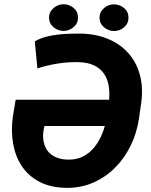

<svg xmlns="http://www.w3.org/2000/svg" viewBox="-20 -880 716 910"><path d="M358.4 -720.7Q431.6 -720.2 489.7 -696.5Q547.9 -672.9 586.9 -629.6Q626 -586.4 642.6 -526.6Q659.2 -466.8 649.4 -393.1L638.2 -315.4Q628.4 -250 599.6 -190.4Q570.8 -130.9 525.6 -85.4Q480.5 -40 421.1 -14.2Q361.8 11.7 291.5 10.3Q218.8 8.8 167 -18.3Q115.2 -45.4 84.2 -91.6Q53.2 -137.7 42.5 -197.5Q31.7 -257.3 40.5 -325.2L54.2 -407.2H537.6L516.1 -282.7H190.9L187 -266.1Q181.6 -234.9 186.8 -208.7Q191.9 -182.6 206.5 -163.8Q221.2 -145 245.6 -134.5Q270 -124 302.2 -123.5Q342.8 -122.6 374 -138.7Q405.3 -154.8 427.7 -182.9Q450.2 -210.9 464.1 -245.6Q478 -280.3 483.9 -315.4L495.6 -393.6Q501 -434.6 495.8 -469.2Q490.7 -503.9 473.4 -529.8Q456.1 -555.7 425.8 -570.1Q395.5 -584.5 350.6 -585.4Q301.3 -586.4 252.4 -578.6Q203.6 -570.8 157.2 -555.7L145 -684.1Q174.8 -701.2 211.9 -709Q249 -716.8 287.4 -719Q325.7 -721.2 358.4 -720.7ZM212.4 -794.4Q211.9 -822.3 232.7 -840.8Q253.4 -859.4 279.8 -859.9Q306.6 -860.4 327.9 -843.3Q349.1 -826.2 349.6 -798.3Q350.6 -770.5 329.8 -752.2Q309.1 -733.9 282.2 -733.4Q256.3 -732.9 234.9 -750Q213.4 -767.1 212.4 -794.4ZM451.7 -794.4Q451.2 -822.3 471.7 -840.6Q492.2 -858.9 518.6 -859.4Q545.4 -859.9 566.9 -842.8Q588.4 -825.7 588.9 -797.9Q589.8 -770 569.1 -751.7Q548.3 -733.4 521.5 -732.9Q495.6 -732.4 474.1 -749.8Q452.6 -767.1 451.7 -794.4Z"/></svg>

Font: Roboto ExtraBold
Style: Italic
Weight: 800
Designer: Christian Robertson
Foundry: Google
Version: Version 3.009; 2024